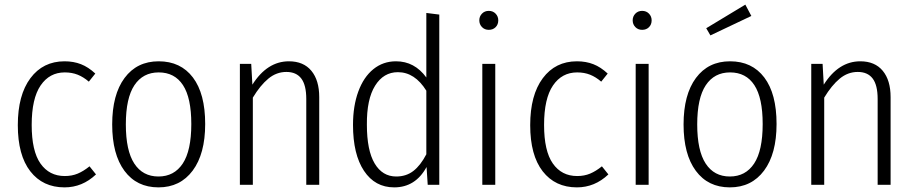

<svg xmlns="http://www.w3.org/2000/svg" viewBox="-20 -799 3959 830"><path d="M392 -481 364 -446Q341 -466 316 -476Q291 -486 260 -486Q194 -486 155.5 -429.5Q117 -373 117 -259Q117 -146 155 -92Q193 -38 260 -38Q291 -38 316 -48.5Q341 -59 367 -80L395 -45Q336 11 259 11Q165 11 111 -58.5Q57 -128 57 -258Q57 -388 111.5 -461Q166 -534 259 -534Q298 -534 330 -521.5Q362 -509 392 -481Z M867 -263Q867 -134 813 -61.5Q759 11 665 11Q571 11 518 -60.5Q465 -132 465 -261Q465 -390 518.5 -462Q572 -534 666 -534Q761 -534 814 -464Q867 -394 867 -263ZM524 -261Q524 -148 560.5 -92Q597 -36 665 -36Q733 -36 770 -92Q807 -148 807 -263Q807 -376 771 -431Q735 -486 666 -486Q598 -486 561 -430.5Q524 -375 524 -261Z M1360 -379V0H1304V-371Q1304 -431 1282.5 -459.5Q1261 -488 1218 -488Q1175 -488 1140 -459Q1105 -430 1073 -377V0H1017V-523H1066L1071 -433Q1135 -534 1229 -534Q1292 -534 1326 -493Q1360 -452 1360 -379Z M1879 -736V0H1829L1824 -77Q1776 11 1684 11Q1601 11 1553.5 -60.5Q1506 -132 1506 -259Q1506 -341 1529 -403.5Q1552 -466 1594 -500Q1636 -534 1692 -534Q1772 -534 1823 -464V-743ZM1823 -132V-407Q1773 -487 1700 -487Q1638 -487 1601.5 -428.5Q1565 -370 1566 -260Q1566 -149 1599.5 -92.5Q1633 -36 1693 -36Q1736 -36 1767 -60Q1798 -84 1823 -132Z M2134 -711Q2134 -693 2122.5 -681.5Q2111 -670 2093 -670Q2075 -670 2063.5 -682Q2052 -694 2052 -711Q2052 -728 2063.5 -740Q2075 -752 2093 -752Q2111 -752 2122.5 -740Q2134 -728 2134 -711ZM2121 0H2065V-523H2121Z M2607 -481 2579 -446Q2556 -466 2531 -476Q2506 -486 2475 -486Q2409 -486 2370.5 -429.5Q2332 -373 2332 -259Q2332 -146 2370 -92Q2408 -38 2475 -38Q2506 -38 2531 -48.5Q2556 -59 2582 -80L2610 -45Q2551 11 2474 11Q2380 11 2326 -58.5Q2272 -128 2272 -258Q2272 -388 2326.5 -461Q2381 -534 2474 -534Q2513 -534 2545 -521.5Q2577 -509 2607 -481Z M2797 -711Q2797 -693 2785.5 -681.5Q2774 -670 2756 -670Q2738 -670 2726.5 -682Q2715 -694 2715 -711Q2715 -728 2726.5 -740Q2738 -752 2756 -752Q2774 -752 2785.5 -740Q2797 -728 2797 -711ZM2784 0H2728V-523H2784Z M3337 -263Q3337 -134 3283 -61.5Q3229 11 3135 11Q3041 11 2988 -60.5Q2935 -132 2935 -261Q2935 -390 2988.5 -462Q3042 -534 3136 -534Q3231 -534 3284 -464Q3337 -394 3337 -263ZM2994 -261Q2994 -148 3030.5 -92Q3067 -36 3135 -36Q3203 -36 3240 -92Q3277 -148 3277 -263Q3277 -376 3241 -431Q3205 -486 3136 -486Q3068 -486 3031 -430.5Q2994 -375 2994 -261ZM3228 -730 3051 -646 3033 -677 3202 -779Z M3830 -379V0H3774V-371Q3774 -431 3752.5 -459.5Q3731 -488 3688 -488Q3645 -488 3610 -459Q3575 -430 3543 -377V0H3487V-523H3536L3541 -433Q3605 -534 3699 -534Q3762 -534 3796 -493Q3830 -452 3830 -379Z"/></svg>

Font: Fira Sans Condensed Light
Style: Regular
Weight: 300
Width: 3
Designer: bBox Type GmbH & Carrois Corporate GbR & Edenspiekermann AG
Foundry: bBox Type GmbH & Carrois Corporate GbR & Edenspiekermann AG
Version: Version 4.301